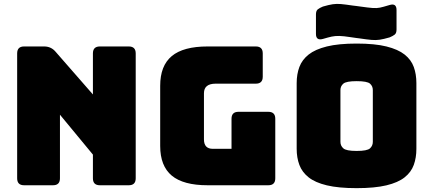

<svg xmlns="http://www.w3.org/2000/svg" viewBox="-20 -961 2238 996"><path d="M255 0H105Q69 0 69 -36V-684Q69 -720 105 -720H209Q245 -720 268 -693L462 -471V-684Q462 -720 498 -720H648Q684 -720 684 -684V-36Q684 0 648 0H498Q462 0 462 -36V-159L291 -366V-36Q291 0 255 0Z M1372 0H1057Q931 0 871 -50Q811 -100 811 -204V-516Q811 -620 871 -670Q931 -720 1057 -720H1307Q1343 -720 1343 -684V-563Q1343 -527 1307 -527H1099Q1038 -527 1038 -477V-238Q1038 -189 1084 -189H1181V-345Q1181 -381 1217 -381H1372Q1408 -381 1408 -345V-36Q1408 0 1372 0Z M2140 -189Q2140 -143 2126.5 -105.5Q2113 -68 2079 -41Q2045 -14 1984.5 0.5Q1924 15 1830 15Q1736 15 1675.5 0.5Q1615 -14 1581 -41Q1547 -68 1533 -105.5Q1519 -143 1519 -189V-530Q1519 -576 1533 -613.5Q1547 -651 1581 -678Q1615 -705 1675.5 -720Q1736 -735 1830 -735Q1924 -735 1984.5 -720Q2045 -705 2079 -678Q2113 -651 2126.5 -613.5Q2140 -576 2140 -530ZM1746 -225Q1746 -205 1761 -191.5Q1776 -178 1830 -178Q1885 -178 1899.5 -191.5Q1914 -205 1914 -225V-494Q1914 -514 1899.5 -527Q1885 -540 1830 -540Q1776 -540 1761 -527Q1746 -514 1746 -494ZM1828 -764 1800 -768Q1762 -774 1740 -774.5Q1718 -775 1700 -771Q1682 -767 1655 -759Q1619 -749 1619 -785V-886Q1619 -905 1628.5 -912.5Q1638 -920 1655 -927Q1686 -936 1706 -939Q1726 -942 1748.5 -940Q1771 -938 1811 -932L1828 -930L1850 -927Q1892 -921 1913.5 -919.5Q1935 -918 1951.5 -921.5Q1968 -925 1994 -933Q1998 -934 2001 -935Q2037 -946 2037 -909V-808Q2037 -789 2027.5 -781.5Q2018 -774 2001 -767Q1970 -758 1950 -755Q1930 -752 1907 -754Q1884 -756 1844 -762Z"/></svg>

Font: Bungee Tint
Style: Regular
Weight: 400
Designer: David Jonathan Ross
Foundry: David Jonathan Ross
Version: Version 2.001